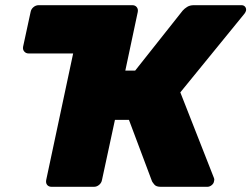

<svg xmlns="http://www.w3.org/2000/svg" viewBox="-20 -720 969 740"><path d="M262 -514H90Q80 -514 73.5 -521.5Q67 -529 69 -540L98 -674Q100 -685 109 -692.5Q118 -700 129 -700H490Q501 -700 507 -692.5Q513 -685 511 -674ZM911 -700Q920 -700 925 -693.5Q930 -687 928 -678Q926 -672 922 -667L675 -364L805 -33Q807 -28 805 -22Q804 -13 796 -6.5Q788 0 779 0H600Q582 0 575 -8.5Q568 -17 566 -21L477 -258H423L373 -26Q371 -15 362 -7.5Q353 0 342 0H179Q168 0 162 -7Q156 -14 158 -26L296 -674Q298 -685 307 -692.5Q316 -700 327 -700H490Q501 -700 507 -692.5Q513 -685 511 -674L463 -448H501L684 -679Q691 -687 701.5 -693.5Q712 -700 727 -700Z"/></svg>

Font: Rubik ExtraBold
Style: Italic
Weight: 800
Italic angle: -12°
Designer: Hubert and Fischer
Foundry: Hubert and Fischer
Version: Version 2.300;gftools[0.9.30]